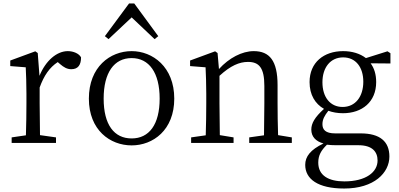

<svg xmlns="http://www.w3.org/2000/svg" viewBox="-20 -822 2292 1104"><path d="M197 -517 183 -527 39 -474V-442L128 -435C130 -388 132 -347 132 -283V-228C132 -177 131 -100 129 -44L47 -32V0H302V-32L210 -45C209 -101 208 -177 208 -228V-319C233 -388 265 -434 312 -465L326 -453C346 -436 365 -424 390 -424C429 -424 446 -449 446 -492C435 -514 402 -528 370 -528C307 -528 243 -474 207 -386Z M737 -722 869 -597 890 -614 752 -802H722L583 -614L604 -597ZM737 -26C636 -26 576 -105 576 -255C576 -404 636 -488 737 -488C837 -488 898 -404 898 -255C898 -105 837 -26 737 -26ZM737 -528C613 -528 491 -437 491 -255C491 -74 613 14 737 14C860 14 982 -74 982 -255C982 -437 858 -528 737 -528Z M1579 -45C1577 -100 1576 -176 1576 -228V-332C1576 -473 1530 -528 1439 -528C1372 -528 1297 -489 1239 -425L1231 -517L1217 -527L1073 -474V-442L1162 -435C1164 -388 1166 -346 1166 -283V-228C1166 -177 1165 -100 1163 -44L1079 -32V0H1323V-32L1244 -45C1243 -100 1242 -177 1242 -228V-386C1306 -445 1357 -466 1406 -466C1470 -466 1500 -432 1500 -328V-228C1500 -176 1499 -99 1498 -44L1413 -32V0H1658V-32Z M1950 -207C1878 -207 1834 -264 1834 -349C1834 -434 1880 -492 1953 -492C2026 -492 2069 -435 2069 -352C2069 -267 2024 -207 1950 -207ZM2041 13C2121 13 2151 51 2151 101C2151 167 2085 221 1960 221C1869 221 1810 187 1810 113C1810 72 1826 43 1860 10C1876 12 1893 13 1913 13ZM2225 -516 2208 -527 2084 -488C2050 -514 2005 -528 1953 -528C1842 -528 1760 -463 1760 -350C1760 -277 1792 -225 1843 -196C1790 -148 1770 -113 1770 -77C1770 -36 1796 -9 1840 3C1765 39 1735 78 1735 126C1735 207 1807 262 1959 262C2132 262 2219 171 2219 78C2219 -8 2165 -55 2054 -55H1907C1851 -55 1834 -77 1834 -108C1834 -135 1846 -157 1868 -185C1893 -176 1921 -171 1952 -171C2062 -171 2143 -236 2143 -350C2143 -394 2132 -430 2111 -458L2225 -457Z"/></svg>

Font: Noto Serif CJK JP
Style: Regular
Weight: 400
Designer: Ryoko NISHIZUKA 西塚涼子 (kana & ideographs); Frank Grießhammer (Latin, Greek & Cyrillic); Wenlong ZHANG 张文龙 (bopomofo); San
Foundry: Adobe Systems Incorporated
Version: Version 1.000;PS 1;hotconv 16.6.53;makeotf.lib2.5.65590